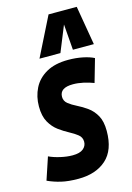

<svg xmlns="http://www.w3.org/2000/svg" viewBox="-146 -850 632 921"><g transform="rotate(-15 169.5 -389.5)"><path d="M-25 -21 12 -132Q35 -121 67.5 -113.5Q100 -106 128 -106Q164 -106 181 -120Q198 -134 198 -155Q198 -177 181 -190.5Q164 -204 139.5 -217Q115 -230 90.5 -248Q66 -266 49 -296Q32 -326 32 -374Q32 -423 52.5 -464Q73 -505 116 -529.5Q159 -554 225 -554Q264 -554 297.5 -547Q331 -540 352 -529L319 -414Q296 -423 269 -429Q242 -435 217 -435Q151 -435 151 -390Q151 -369 168 -355.5Q185 -342 209.5 -330Q234 -318 258.5 -300.5Q283 -283 299.5 -254Q316 -225 316 -177Q316 -82 264.5 -36Q213 10 126 10Q76 10 40.5 1.5Q5 -7 -25 -21ZM94 -595 191 -789H331L364 -595H260L250 -723L198 -595Z"/></g></svg>

Font: Georama Condensed
Style: Bold Italic
Weight: 700
Width: 3
Italic angle: -9°
Designer: Jean-Baptiste Levee
Foundry: Production Type
Version: Version 1.000